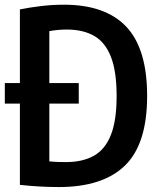

<svg xmlns="http://www.w3.org/2000/svg" viewBox="-21 -768 667 796"><path d="M223 7.5Q146 7.5 61.5 -1.5V-338.5H-1V-423.5H61.5V-729Q104 -737.5 150 -743Q196 -748.5 244 -748.5Q416.5 -748.5 502.8 -657Q589 -565.5 589 -370Q589 -171 497.2 -81.8Q405.5 7.5 223 7.5ZM252.5 -96Q321 -96 367.8 -122Q414.5 -148 438.5 -208Q462.5 -268 462.5 -370Q462.5 -471 439.2 -531.5Q416 -592 370 -618.8Q324 -645.5 256 -645.5Q220 -645.5 183.5 -639V-423.5H305.5V-338.5H183.5V-99Q204 -97 220.8 -96.5Q237.5 -96 252.5 -96Z"/></svg>

Font: Encode Sans Condensed Condensed SemiBold
Style: Regular
Weight: 600
Width: 3
Designer: Multiple Designers
Foundry: Impallari Type
Version: Version 3.000; ttfautohint (v1.8.3) -l 8 -r 50 -G 200 -x 14 